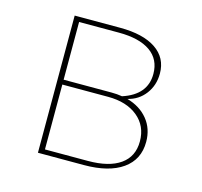

<svg xmlns="http://www.w3.org/2000/svg" viewBox="-78 -565 682 649"><g transform="rotate(15 263.5 -240.0)"><path d="M107 0V-480H266Q347 -480 391.5 -450Q436 -420 436 -365Q436 -324 413 -293.5Q390 -263 352 -254Q398 -241 424.5 -208.5Q451 -176 451 -130Q451 -68 403 -34Q355 0 268 0ZM295 -261Q314 -261 332 -258Q415 -285 415 -358Q415 -409 376.5 -436Q338 -463 266 -463H127V-261ZM127 -17H277Q351 -17 390.5 -45Q430 -73 430 -126Q430 -180 391 -212Q352 -244 287 -244H127Z"/></g></svg>

Font: Cantarell Thin
Style: Regular
Weight: 100
Designer: Dave Crossland, Nikolaus Waxweiler, Florian Fecher, Jacques Le Bailly, Eben Sorkin, Alexei Vanyashin, Alexios Zavras, Em
Version: Version 0.303